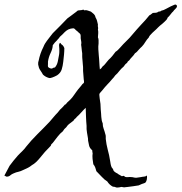

<svg xmlns="http://www.w3.org/2000/svg" viewBox="-45 -764 813 860"><path d="M748 -737.3Q747.1 -730.5 744.1 -728Q742.2 -726.6 738.3 -721.7Q734.9 -719.2 732.9 -715.8Q730 -711.4 725.6 -708Q723.1 -705.1 720.9 -702.1Q718.8 -699.2 716.3 -696.3Q712.4 -690.9 706.1 -685.5Q703.6 -678.2 700.2 -674.8L691.4 -666Q685.1 -659.7 681.6 -657.2Q679.2 -655.3 676.8 -653.3Q674.3 -651.4 671.9 -649.4Q667.5 -645.5 663.3 -641.4Q659.2 -637.2 655.3 -633.3Q647.5 -625.5 637.7 -617.2Q624 -604.5 621.1 -595.7Q613.3 -587.9 606.4 -576.7Q599.6 -564.9 590.8 -555.7Q585.9 -550.8 583.5 -548.8Q579.6 -545.4 576.2 -541Q572.3 -536.1 568.4 -532.2Q564.5 -528.3 559.6 -525.4Q554.2 -516.6 546.9 -509.3Q539.1 -501.5 534.2 -494.1Q526.4 -489.3 524.4 -482.4Q515.6 -477.1 508.8 -465.8Q497.6 -456.5 489.7 -446.3Q481.9 -435.5 470.7 -425.8Q465.8 -418 457 -409.2Q451.7 -402.8 446.3 -396.7Q440.9 -390.6 435.5 -385.3Q430.2 -379.9 424.8 -373.5Q419.4 -367.2 414.1 -360.4Q411.1 -356.4 407.2 -352.5Q403.3 -348.6 400.4 -343.8Q399.4 -339.8 400.4 -334Q401.4 -326.2 401.4 -324.2Q406.2 -298.3 406.2 -273.4Q407.2 -265.1 407.7 -256.8Q408.2 -248.5 408.7 -240.2Q409.7 -223.1 415 -211.9Q415 -198.2 419.4 -187Q423.3 -176.8 426.8 -163.1Q428.7 -158.7 428.7 -152.8V-141.6Q431.2 -117.7 437.5 -93.8Q440.9 -81.5 443.6 -69.1Q446.3 -56.6 448.2 -43.9Q449.2 -36.1 450.7 -28.8Q452.1 -21.5 455.1 -14.6Q461.9 -6.3 461.9 -4.9Q461.9 -3.9 462.9 -1Q464.8 2.9 470.2 6.8Q475.6 10.7 480.5 12.7Q486.3 17.6 491.7 20Q497.1 22.5 501 25.4Q508.8 22.5 510.7 24.4Q511.7 25.4 515.6 28.3Q521.5 30.3 529.3 29.3Q536.1 28.3 543.9 29.3Q548.8 29.3 553.7 30.8Q559.1 32.2 565.4 32.2L585.9 29.3Q589.8 28.3 593.8 27.8Q597.7 27.3 601.6 26.9Q609.9 25.9 613.3 21.5Q615.2 44.9 605.5 54.7Q601.6 56.2 597.9 57.6Q594.2 59.1 590.3 60.1Q584.5 62 576.2 66.4Q564 68.4 552 70.1Q540 71.8 528.3 73.2Q524.9 73.2 519 74.2Q513.2 75.2 510.7 75.2Q508.8 75.2 504.9 74.2Q501 73.2 499 73.2Q496.6 73.7 494.1 74.2Q491.7 74.7 489.3 75.2Q482.4 76.2 478.5 76.2Q473.1 74.7 470 73.7Q466.8 72.8 465.8 72.3Q463.9 71.8 460.9 72.3Q444.8 64 435.5 48.8Q421.9 40.5 410.2 27.3Q397.9 13.7 386.7 2.9Q384.8 -4.9 381.8 -13.2Q378.9 -21.5 373 -28.3Q371.1 -39.1 369.6 -52.2Q368.2 -65.4 370.1 -79.1Q368.2 -81.1 368.7 -84.5Q369.1 -86.9 368.2 -90.8Q356.4 -100.6 354 -112.3Q351.6 -124 349.6 -133.8Q349.6 -144.5 347.7 -152.3Q345.7 -161.1 344.7 -169.9L342.8 -185.5V-200.2Q341.8 -209.5 341.3 -219.2Q340.8 -229 340.3 -239.3L338.9 -281.2Q333.5 -276.4 328.6 -271Q323.7 -265.6 318.8 -260.3Q314 -254.9 309.1 -249.8Q304.2 -244.6 298.8 -240.2Q295.9 -235.4 291.5 -232.4Q287.1 -229.5 284.2 -223.6Q269.5 -212.9 263.2 -207.5Q256.8 -202.1 252 -194.3Q242.2 -186.5 236.3 -175.8Q224.6 -167 212.9 -151.9L191.4 -124Q187.5 -120.1 185.5 -118.2Q183.6 -116.2 182.6 -111.3Q176.8 -105 172.1 -100.1Q167.5 -95.2 163.6 -91.3Q160.2 -87.9 156.2 -83.5Q152.3 -79.1 148.4 -74.2L128.9 -50.8Q119.6 -39.6 107.4 -30.3Q102.5 -27.3 98.1 -24.4Q93.8 -21.5 88.9 -17.6Q85.4 -15.1 81.5 -13.2Q77.6 -11.2 73.7 -9.3L57.6 -2Q48.3 2.9 37.6 5.4Q27.3 7.3 15.6 12.7Q7.8 15.6 1 21.5Q-5.4 27.3 -15.6 27.3Q-17.1 25.9 -20.5 24.9Q-23.9 23.9 -25.4 22.5Q-19.5 10.7 -13.7 0.5Q-7.8 -9.8 -2 -21.5Q6.8 -33.2 15.6 -44.4Q24.4 -55.7 34.2 -66.4Q39.1 -71.8 44.2 -76.7Q49.3 -81.5 54.2 -86.4Q64.5 -96.2 73.2 -108.4Q78.6 -113.8 84 -121.1Q87.9 -125 89.4 -127.4Q90.8 -129.9 94.7 -133.8Q122.1 -163.1 149.9 -190.4Q176.8 -216.3 203.1 -249Q208 -253.9 213.4 -259.8Q218.8 -265.6 223.6 -272.5Q237.3 -284.7 245.1 -294.9Q249.5 -295.9 251.5 -299.3Q252.9 -301.8 256.8 -305.7Q265.6 -313.5 270 -317.9Q274.4 -322.3 278.3 -327.1Q282.7 -333 287.1 -339.1Q291.5 -345.2 295.9 -351.6Q300.3 -357.9 305.2 -364Q310.1 -370.1 315.4 -376Q318.8 -379.4 322.3 -384.8Q324.2 -387.7 327.1 -389.6Q330.6 -392.1 331.1 -394.5Q332 -399.4 330.1 -408.2L328.6 -427.2Q328.1 -437.5 327.1 -446.3V-459.5Q327.1 -462.9 326.9 -466.1Q326.7 -469.2 326.2 -472.7Q326.2 -477.5 325.2 -485.4Q324.2 -493.2 324.2 -497.1Q323.7 -501 323.5 -504.4Q323.2 -507.8 323.2 -511.2V-525.4Q322.3 -530.3 321.8 -534.9Q321.3 -539.6 320.8 -543.9Q320.3 -548.3 319.8 -553.2Q319.3 -558.1 318.4 -563.5Q320.3 -571.8 318.8 -578.6Q318.4 -582 317.6 -585.4Q316.9 -588.9 316.4 -592.8V-602.5Q316.4 -607.9 314.5 -611.3Q312.5 -614.3 309.6 -616.2Q306.6 -618.2 304.7 -621.1Q297.4 -626.5 293.9 -629.9Q288.1 -637.7 282.2 -637.2Q276.4 -636.7 271.5 -635.7Q259.8 -632.8 251.5 -626Q243.2 -619.1 235.4 -610.4Q231.4 -606.4 229 -604.5Q226.6 -602.5 223.6 -599.6Q217.3 -590.3 214.4 -588.4Q212.4 -586.9 210 -583Q200.2 -574.2 191.4 -561.5Q190.9 -545.4 181.6 -526.4Q172.9 -508.3 169.9 -488.3V-477.5Q168.9 -465.8 170.4 -464.4L173.8 -460.9Q185.1 -454.6 189.9 -458Q195.3 -461.9 201.2 -461.9Q210.9 -473.6 213.9 -488.8Q216.8 -503.9 219.7 -519.5Q220.2 -523.4 220.5 -526.9Q220.7 -530.3 220.7 -533.2V-544.9Q220.7 -549.8 219.7 -558.6Q218.8 -566.4 223.6 -572.3Q226.6 -571.3 227.5 -568.8Q228 -566.9 231.4 -564.5Q236.3 -561.5 239.3 -556.6Q240.2 -554.7 241.2 -552.7Q242.2 -550.8 243.2 -548.8Q243.2 -535.2 241.7 -519Q240.2 -502.9 238.3 -487.3Q236.3 -468.8 231.4 -453.1Q226.6 -437.5 210.9 -426.8Q205.6 -423.8 200.2 -421.4Q194.8 -418.9 189.5 -417Q179.7 -413.1 173.8 -415Q159.2 -418.9 147.5 -429.7Q142.6 -439 134.8 -450.2Q128.4 -459.5 126 -474.6V-482.4Q126 -485.8 127.9 -491.2Q134.3 -524.4 149.4 -553.7Q153.3 -563.5 156.7 -568.8Q160.2 -574.2 165 -581.1Q168 -585 171.1 -589.1Q174.3 -593.3 177.7 -597.7L191.4 -615.2Q208 -631.8 224.6 -648.4Q241.2 -665 256.8 -681.6Q265.1 -687 273.4 -693.8Q282.2 -701.2 291 -707Q296.4 -710.4 301.8 -715.8Q305.2 -717.8 310.5 -717.8Q313.5 -717.8 320.3 -718.8Q322.3 -719.2 324 -719.7Q325.7 -720.2 327.1 -720.7Q330.1 -721.2 332 -717.8Q341.3 -719.7 348.1 -716.8Q354 -714.4 362.3 -711.9Q366.2 -708.5 371.1 -704.6Q376.5 -700.7 378.9 -696.3Q381.3 -693.8 381.8 -689.9Q382.8 -685.5 384.8 -682.6Q388.7 -675.8 390.1 -668.9Q391.1 -665.5 391.8 -661.9Q392.6 -658.2 393.6 -654.3Q392.6 -645.5 394 -642.6Q395.5 -638.2 393.6 -631.8Q395.5 -624 395 -615.7Q394.5 -607.4 393.6 -596.7Q396.5 -590.8 396.5 -584V-569.3Q395.5 -562.5 395.3 -555.9Q395 -549.3 395.5 -542.5Q396 -536.1 396.5 -529.3Q397 -522.5 397.5 -515.6Q398.4 -508.3 398.9 -500.2Q399.4 -492.2 399.9 -483.9Q400.4 -475.6 400.9 -467.8Q401.4 -460 402.3 -453.1Q408.7 -456.5 414.1 -465.8Q422.4 -472.2 427.7 -479.5Q431.2 -483.9 434.6 -488Q438 -492.2 441.4 -496.1Q450.2 -503.9 458 -513.2Q465.8 -522.5 472.7 -532.2Q479.5 -536.1 483.9 -541Q486.8 -544.4 493.2 -550.8Q500 -558.6 507.1 -566.2Q514.2 -573.7 521.5 -580.6Q535.2 -593.3 549.8 -611.3Q558.6 -622.1 567.9 -632.3Q577.1 -642.6 586.9 -653.3Q596.7 -663.1 606 -673.8Q615.2 -684.6 624 -695.3Q629.4 -697.8 631.8 -700.2Q635.3 -703.6 639.6 -706.1Q648.4 -706.1 654.3 -707Q660.2 -708 665 -711.9Q674.3 -711.9 676.8 -715.8Q688.5 -718.3 698.2 -724.1Q707.5 -729.5 719.7 -735.4Q728.5 -739.3 736.3 -742.7Q744.1 -746.1 748 -737.3Z"/></svg>

Font: Freehand
Style: Regular
Weight: 400
Designer: Danh Hong
Version: Version 8.001; ttfautohint (v1.8.3)